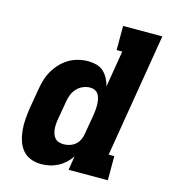

<svg xmlns="http://www.w3.org/2000/svg" viewBox="-110 -824 821 922"><g transform="rotate(15 300.0 -363.5)"><path d="M178 8Q151 8 126.5 -1.5Q102 -11 86 -30.5Q70 -50 62 -75Q54 -100 51.5 -126.5Q49 -153 51 -180.5Q53 -208 57 -235L74 -335Q78 -359 85 -383Q92 -407 105 -429.5Q118 -452 136 -471Q154 -490 176 -503Q198 -516 222.5 -522Q247 -528 271 -528Q292 -528 312.5 -522.5Q333 -517 347.5 -503.5Q362 -490 371.5 -472Q381 -454 386 -434L416 -615H388V-735H583L481 -120H509V0H314L325 -69Q313 -51 296.5 -36Q280 -21 260.5 -11Q241 -1 220 3.5Q199 8 178 8ZM259 -112Q274 -112 289.5 -117Q305 -122 317 -132.5Q329 -143 336 -158Q343 -173 345 -188L362 -288Q364 -301 365 -314Q366 -327 365.5 -339.5Q365 -352 362.5 -364.5Q360 -377 354 -387Q348 -397 337 -402.5Q326 -408 313 -408Q295 -408 278 -401Q261 -394 248 -380.5Q235 -367 228 -350Q221 -333 218 -316L201 -216Q199 -204 198.5 -191.5Q198 -179 199.5 -167.5Q201 -156 205 -145.5Q209 -135 216.5 -127Q224 -119 235.5 -115.5Q247 -112 259 -112Z"/></g></svg>

Font: Iosevka Etoile Heavy Oblique
Style: Regular
Weight: 900
Italic angle: -9°
Designer: Belleve Invis
Foundry: Belleve Invis
Version: Version 15.5.2; ttfautohint (v1.8.4)